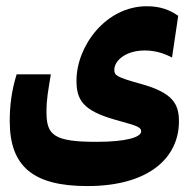

<svg xmlns="http://www.w3.org/2000/svg" viewBox="-20 -427 626 625"><path d="M264.2 178.7C467.3 178.7 562.5 84.5 562.5 -31.7C562.5 -88.4 543 -125 439 -153.8C359.9 -175.8 352.1 -181.2 352.1 -199.7C352.1 -229 388.2 -262.7 451.7 -262.7C486.8 -262.7 517.1 -252 540 -239.7L560.1 -375.5C533.7 -394 502.9 -406.7 458 -406.7C324.2 -406.7 229 -276.9 229 -164.6C229 -102.1 249.5 -67.4 353.5 -37.6C414.1 -20 439.5 -16.1 439.5 0.5C439.5 20 390.1 34.7 293.5 34.7C155.3 34.7 131.3 12.7 131.3 -62C131.3 -106.4 136.7 -129.9 145.5 -185.1H34.2C17.6 -131.8 11.7 -83 11.7 -32.7C11.7 114.7 87.9 178.7 264.2 178.7Z"/></svg>

Font: Cascadia Code
Style: Bold
Weight: 700
Monospace: yes
Designer: Aaron Bell
Foundry: Saja Typeworks
Version: Version 2404.023